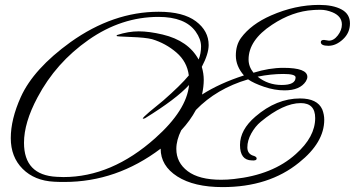

<svg xmlns="http://www.w3.org/2000/svg" viewBox="-20 -684 1449 784"><path d="M1137 -407Q1235 -407 1235 -370Q1235 -362 1229 -352Q1205 -315 1142 -315Q1101 -315 1058.5 -329.5Q1016 -344 993 -360Q864 -322 780 -235Q757 -192 720 -152Q700 -112 700 -76Q700 -20 746.5 15Q793 50 883 50Q908 50 935 47Q1094 30 1188 -55Q1267 -125 1267 -202Q1267 -263 1208 -263Q1137 -263 1045 -187Q1022 -168 1006 -139Q990 -110 990 -82Q990 -54 1018 -47Q1028 -43 1028 -37Q1028 -27 1008 -29Q960 -30 960 -92Q960 -154 1023 -208Q1109 -282 1205 -282Q1276 -282 1296 -237Q1304 -216 1304 -195Q1304 -102 1201 -20Q1078 80 889 80Q772 80 704 36.5Q636 -7 636 -77Q456 59 243 59Q216 59 201 58Q121 54 72.5 5.5Q24 -43 24 -120Q24 -197 65 -288Q117 -403 268 -512Q442 -636 628 -636Q728 -636 780 -597Q832 -558 832 -500Q832 -464 804 -411Q812 -384 812 -357.5Q812 -331 805 -298Q877 -344 976 -376Q943 -414 943 -457Q943 -500 964 -529Q1005 -585 1087 -621Q1185 -664 1283 -664Q1340 -664 1374.5 -645.5Q1409 -627 1409 -588.5Q1409 -550 1380.5 -523.5Q1352 -497 1321 -497Q1290 -497 1290 -512Q1290 -521 1303 -521L1323 -518Q1343 -518 1359.5 -539.5Q1376 -561 1376 -584Q1376 -618 1337 -634Q1312 -644 1290 -644Q1268 -644 1259 -643Q1174 -638 1091 -583Q995 -520 995 -441Q995 -412 1015 -387Q1079 -407 1137 -407ZM791 -441Q801 -465 801 -494.5Q801 -524 779 -555Q736 -615 627 -615Q476 -615 342 -521.5Q208 -428 133 -286Q78 -183 78 -101Q78 31 211 38Q225 39 239 39Q436 39 614 -120Q742 -234 752 -337Q700 -280 572 -201L564 -199Q563 -199 563 -200Q563 -204 590 -227L646 -273Q718 -336 751 -376Q744 -432 700.5 -469.5Q657 -507 601 -524Q573 -531 514.5 -533Q456 -535 456 -537Q456 -539 458 -541Q504 -556 546.5 -556Q589 -556 644 -543Q749 -518 791 -441ZM1032 -371Q1074 -337 1130.5 -337Q1187 -337 1187 -368Q1187 -382 1137 -382Q1087 -382 1032 -371Z"/></svg>

Font: Alex Brush
Style: Regular
Weight: 400
Designer: Robert E. Leuschke
Foundry: Robert E. Leuschke
Version: Version 1.003